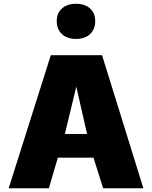

<svg xmlns="http://www.w3.org/2000/svg" viewBox="-20 -1006 812 1026"><path d="M26.4 0 251.5 -710.9H525.4L746.1 0H531.2L479.5 -163.6H289.1L241.2 0ZM326.7 -290H445.3L387.7 -543ZM386.2 -797.9Q339.4 -797.9 311.3 -823.7Q283.2 -849.6 283.2 -894Q283.2 -936 311.3 -960.9Q339.4 -985.8 386.2 -985.8Q433.6 -985.8 461.2 -960.9Q488.8 -936 488.8 -894Q488.8 -849.6 461.2 -823.7Q433.6 -797.9 386.2 -797.9Z"/></svg>

Font: Comme Black
Style: Regular
Weight: 900
Version: Version 1.000;gftools[0.9.27]